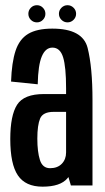

<svg xmlns="http://www.w3.org/2000/svg" viewBox="-20 -713 404 738"><path d="M252.5 0 243 -32.5Q241 -30 239 -27.5Q212 4.5 143.5 4.5Q78 4.5 48.8 -38.8Q19.5 -82 19.5 -178.5Q19.5 -269.5 45.8 -310.5Q72 -351.5 149 -351.5H234V-373.5Q234 -456 222.5 -493Q211 -530 181.5 -530Q155 -530 140.8 -496.5Q126.5 -463 125 -389L22.5 -399.5Q25 -473 39.8 -517.8Q54.5 -562.5 88.2 -582.8Q122 -603 181 -603Q298 -603 316.8 -528.8Q335.5 -454.5 335.5 -328.5V0ZM234 -127V-283H186Q145 -283 134.2 -257.5Q123.5 -232 123.5 -180Q123.5 -129.5 133.5 -98Q143.5 -66.5 172.5 -66.5Q201 -66.5 217.5 -83.5Q234 -100.5 234 -127ZM239.5 -627Q226 -627 216.2 -636.8Q206.5 -646.5 206.5 -660Q206.5 -673.5 216.2 -683.2Q226 -693 239.5 -693Q253 -693 262.8 -683.2Q272.5 -673.5 272.5 -660Q272.5 -646.5 262.8 -636.8Q253 -627 239.5 -627ZM122 -627Q108 -627 98.5 -636.8Q89 -646.5 89 -660Q89 -673.5 98.5 -683.2Q108 -693 122 -693Q135.5 -693 145 -683.2Q154.5 -673.5 154.5 -660Q154.5 -646.5 145 -636.8Q135.5 -627 122 -627Z"/></svg>

Font: Anybody Condensed Medium
Style: Regular
Weight: 500
Width: 3
Designer: Tyler Finck
Foundry: Etcetera Type Company
Version: Version 1.010; ttfautohint (v1.8.3) -l 8 -r 50 -G 200 -x 14 